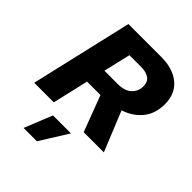

<svg xmlns="http://www.w3.org/2000/svg" viewBox="-248 -796 1172 1172"><g transform="rotate(45 338.5 -209.5)"><path d="M14 0 167 -660H450Q552 -660 611.5 -610.5Q671 -561 671 -472Q671 -389 626.5 -335Q582 -281 510 -258L615 0H441L353 -233H237L183 0ZM408 -530H306L265 -355H381Q439 -355 470 -383.5Q501 -412 501 -456Q501 -495 475 -512.5Q449 -530 408 -530ZM391 60 278 241H163L236 60Z"/></g></svg>

Font: Work Sans
Style: Bold Italic
Weight: 700
Italic angle: -13°
Designer: Wei Huang
Foundry: Wei Huang
Version: Version 2.010; ttfautohint (v1.8.3)